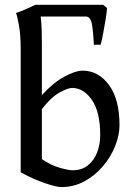

<svg xmlns="http://www.w3.org/2000/svg" viewBox="-20 -762 558 797"><path d="M424.3 -728.5Q423.3 -711.9 418.7 -682.9Q414.1 -653.8 408.4 -624.3Q402.8 -594.7 397.9 -576.2H369.6Q366.7 -638.7 360.6 -666Q354.5 -693.4 335.9 -693.4H148.9Q152.3 -666.5 153.1 -637.2Q153.8 -607.9 153.8 -577.6V-367.2Q202.6 -420.4 248.5 -444.6Q294.4 -468.8 322.3 -468.8Q388.7 -468.8 432.4 -409.2Q476.1 -349.6 476.1 -242.7Q476.1 -201.2 458.3 -156.2Q440.4 -111.3 407.7 -72.5Q375 -33.7 330.8 -9.5Q286.6 14.6 233.9 14.6Q215.3 14.6 167 -1.5Q118.7 -17.6 65.9 -46.9V-560.1Q65.9 -616.7 58.3 -658.4Q50.8 -700.2 46.4 -708Q70.3 -715.8 89.1 -724.6Q107.9 -733.4 127 -742.2H408.2ZM396 -200.7Q396 -297.9 361.3 -347.4Q326.7 -397 279.3 -397Q262.2 -397 227.5 -378.2Q192.9 -359.4 153.8 -309.1V-101.6Q191.9 -75.7 228.3 -65.4Q264.6 -55.2 281.7 -55.2Q319.3 -55.2 345 -75.7Q370.6 -96.2 383.3 -129.6Q396 -163.1 396 -200.7Z"/></svg>

Font: Gentium Book Plus
Style: Regular
Weight: 400
Designer: Victor Gaultney, Annie Olsen, Iska Routamaa, Becca Hirsbrunner
Foundry: SIL International
Version: Version 6.101